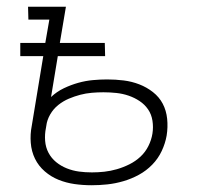

<svg xmlns="http://www.w3.org/2000/svg" viewBox="-20 -540 640 568"><path d="M251 8Q225 8 200.5 4.5Q176 1 153.5 -8Q131 -17 112.5 -33Q94 -49 83.5 -70.5Q73 -92 71 -117.5Q69 -143 74 -168L108 -374H40V-413H114L126 -482H64L63 -520H175L157 -413H290L291 -374H151L131 -253Q148 -269 169 -279Q190 -289 211.5 -295Q233 -301 254.5 -303Q276 -305 297 -305Q322 -305 346 -302Q370 -299 392 -290.5Q414 -282 432.5 -267.5Q451 -253 461.5 -233Q472 -213 474.5 -188.5Q477 -164 473 -139Q469 -116 458.5 -93.5Q448 -71 430.5 -53Q413 -35 391 -23Q369 -11 345 -4Q321 3 297.5 5.5Q274 8 251 8ZM252 -30Q270 -30 288.5 -32Q307 -34 326 -39.5Q345 -45 363 -54Q381 -63 395.5 -76.5Q410 -90 419 -108Q428 -126 431 -145Q434 -164 431 -183Q428 -202 418 -216.5Q408 -231 393 -241Q378 -251 360.5 -257Q343 -263 324 -265Q305 -267 286 -267Q269 -267 251.5 -265.5Q234 -264 217 -259.5Q200 -255 183.5 -248Q167 -241 152.5 -229.5Q138 -218 128.5 -201.5Q119 -185 117 -168L116 -162Q112 -143 113.5 -123.5Q115 -104 123.5 -88Q132 -72 146 -60.5Q160 -49 177.5 -42Q195 -35 213.5 -32.5Q232 -30 252 -30Z"/></svg>

Font: Iosevka Etoile Extralight
Style: Italic
Weight: 200
Italic angle: -9°
Designer: Belleve Invis
Foundry: Belleve Invis
Version: Version 22.1.2; ttfautohint (v1.8.4)